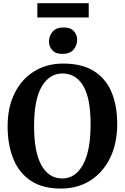

<svg xmlns="http://www.w3.org/2000/svg" viewBox="-20 -1140 762 1172"><path d="M356 11Q242 12 169.2 -36Q96.5 -84 61.5 -170Q26.5 -256 26.5 -369.5Q26.5 -486 69.8 -572.2Q113 -658.5 190 -705.5Q267 -752.5 368 -752Q481 -751.5 553.5 -706Q626 -660.5 660.8 -577.8Q695.5 -495 695.5 -382.5Q695.5 -265.5 652.8 -177.2Q610 -89 533.5 -39.5Q457 10 356 11ZM361.5 -691.5Q282 -691.5 235 -612.2Q188 -533 188 -369.5Q188 -211 233.2 -130.8Q278.5 -50.5 360 -50.5Q439.5 -50.5 486.2 -134.2Q533 -218 533 -381.5Q533 -540.5 488 -616Q443 -691.5 361.5 -691.5ZM360 -811Q319.5 -811 299.2 -833.5Q279 -856 279 -885.5Q279 -920.5 301 -946.5Q323 -972.5 368.5 -972.5H369.5Q410.5 -972.5 430.8 -950Q451 -927.5 451 -898Q451 -863 428.8 -837Q406.5 -811 361 -811ZM521.5 -1120.5V-1033.5H208V-1120.5Z"/></svg>

Font: Merriweather
Style: Bold
Weight: 700
Designer: Eben Sorkin
Foundry: Eben Sorkin
Version: Version 2.100; ttfautohint (v1.7.19-72a1) -l 8 -r 50 -G 200 